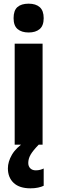

<svg xmlns="http://www.w3.org/2000/svg" viewBox="-20 -788 312 1046"><path d="M136 -768Q175 -768 196.5 -749Q218 -730 218 -689Q218 -648 196 -629.5Q174 -611 136 -611Q98 -611 76 -629.5Q54 -648 54 -689Q54 -731 75 -749.5Q96 -768 136 -768ZM212 -550V0H60V-550ZM134 100Q134 118 145 129Q156 140 175 140Q188 140 199 137Q210 134 218 130V224Q206 230 187.5 234Q169 238 146 238Q86 238 54.5 208.5Q23 179 23 129Q23 93 45 55Q67 17 118 -17L191 0Q159 33 146.5 55Q134 77 134 100Z"/></svg>

Font: Noto Sans Myanmar Condensed ExtraBold
Style: Regular
Weight: 800
Width: 3
Designer: Monotype Design Team
Foundry: Monotype Imaging Inc.
Version: Version 2.107; ttfautohint (v1.8.4.7-5d5b)